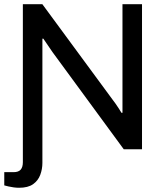

<svg xmlns="http://www.w3.org/2000/svg" viewBox="-22 -706 778 908"><path d="M68.2 182Q56 182 42.9 180.2Q29.9 178.4 18.4 175.8Q6.9 173.2 -1.8 170.7V108.2H42Q65.4 108.2 75.8 96.3Q86.1 84.4 86.1 61V-686H178.4L510.9 -234.1Q516.4 -227.7 524.3 -216Q532.2 -204.4 540.1 -192.5Q547.9 -180.7 552.6 -172.4H557.2Q557.2 -188.2 557.2 -203.5Q557.2 -218.8 557.2 -234.1V-686H649.6V0H563.3L226.1 -459.9Q218.6 -470.5 205.1 -490.6Q191.6 -510.6 183 -523.1H178.5Q178.5 -507.3 178.5 -491.8Q178.5 -476.2 178.5 -459.9V64.5Q178.5 93.7 168.3 121.1Q158.1 148.4 134.2 165.2Q110.4 182 68.2 182Z"/></svg>

Font: Archivo Variable SemiBold
Style: Regular
Weight: 600
Designer: Hector Gatti
Foundry: Omnibus-Type
Version: Version 2.001